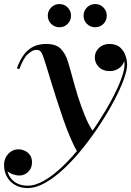

<svg xmlns="http://www.w3.org/2000/svg" viewBox="-68 -692 663 972"><path d="M72 260Q35.5 260 8.8 244.8Q-18 229.5 -32.8 203Q-47.5 176.5 -47.5 142Q-47.5 122 -38.2 104.2Q-29 86.5 -12.5 75.2Q4 64 26 64Q41.5 64 57.5 71.2Q73.5 78.5 83.8 93Q94 107.5 94 129.5Q94 159.5 74.8 178Q55.5 196.5 30.5 196.5Q13.5 196.5 -4.2 190Q-22 183.5 -34.2 171.5Q-46.5 159.5 -46.5 142H-34.5Q-34.5 173.5 -21.8 197.2Q-9 221 15 234.5Q39 248 72 248Q112 248 158 221Q204 194 251.2 148.2Q298.5 102.5 343.8 45.8Q389 -11 428.5 -71.8Q468 -132.5 498.2 -189.2Q528.5 -246 545.5 -291.8Q562.5 -337.5 562.5 -364Q562.5 -385 554.5 -406.5Q546.5 -428 529.8 -442.5Q513 -457 486 -457V-468.5Q509 -468.5 526.2 -458.5Q543.5 -448.5 553.2 -432.8Q563 -417 563 -400Q563 -380.5 552.5 -365Q542 -349.5 525 -340.8Q508 -332 488 -332Q453.5 -332 432.8 -352.2Q412 -372.5 412 -401Q412 -429.5 433 -449.5Q454 -469.5 486 -469.5Q519.5 -469.5 539 -452.8Q558.5 -436 567 -411.5Q575.5 -387 575.5 -364.5Q575.5 -336.5 558.2 -289.2Q541 -242 510.5 -184Q480 -126 440 -64.5Q400 -3 353.8 55Q307.5 113 258.8 159.2Q210 205.5 162.2 232.8Q114.5 260 72 260ZM324.5 79.5Q306.5 48 288 4.5Q269.5 -39 252.2 -88.5Q235 -138 219 -188Q203 -238 189.2 -283Q175.5 -328 164.8 -362.8Q154 -397.5 147 -415.5Q144 -423.5 137.5 -431.5Q131 -439.5 115 -439.5Q97 -439.5 73.5 -418.5Q50 -397.5 29.5 -341.5L17.5 -346.5Q34 -391.5 55.5 -418.5Q77 -445.5 104.5 -457.5Q132 -469.5 165 -469.5Q216.5 -469.5 240.5 -444.2Q264.5 -419 276 -379.5Q286.5 -346 298.8 -299.8Q311 -253.5 326.8 -203.2Q342.5 -153 361.8 -105.8Q381 -58.5 405.5 -22.5Q396 -9 386.8 3.2Q377.5 15.5 367.8 27.5Q358 39.5 347.5 52.2Q337 65 324.5 79.5ZM414 -554Q389.5 -554 372.2 -571Q355 -588 355 -612.5Q355 -637 372.2 -654.2Q389.5 -671.5 414 -671.5Q438.5 -671.5 455.5 -654.2Q472.5 -637 472.5 -612.5Q472.5 -588 455.5 -571Q438.5 -554 414 -554ZM233 -554Q208.5 -554 191.2 -571Q174 -588 174 -612.5Q174 -637 191.2 -654.2Q208.5 -671.5 233 -671.5Q257.5 -671.5 274.5 -654.2Q291.5 -637 291.5 -612.5Q291.5 -588 274.5 -571Q257.5 -554 233 -554Z"/></svg>

Font: Bodoni Moda 18pt SemiBold
Style: Italic
Weight: 600
Italic angle: -13°
Designer: Owen Earl
Foundry: indestructible type
Version: Version 2.005